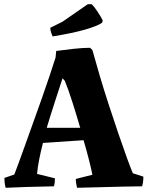

<svg xmlns="http://www.w3.org/2000/svg" viewBox="-20 -885 701 912"><path d="M7 7Q4 -2 2.5 -15Q1 -28 1 -40L48 -56Q55 -74 69 -112Q83 -150 101 -200.5Q119 -251 139.5 -308Q160 -365 180 -421.5Q200 -478 216.5 -527.5Q233 -577 244 -612L247 -643Q283 -648 328.5 -653Q374 -658 408 -658L419 -647Q434 -592 454 -524.5Q474 -457 497 -386.5Q520 -316 542 -251.5Q564 -187 582 -137.5Q600 -88 611 -62L661 -46Q661 -19 655 0Q565 1 484 3.5Q403 6 346 7Q344 -2 342 -13Q340 -24 340 -35L419 -55Q413 -85 402 -128Q391 -171 377 -219L184 -206Q174 -167 166.5 -129.5Q159 -92 156 -59L241 -38Q241 -16 236 0Q167 1 108.5 3Q50 5 7 7ZM202 -278H361Q343 -340 324 -399.5Q305 -459 288 -501L277 -513Q262 -467 241.5 -404Q221 -341 202 -278ZM230 -712Q223 -727 220 -741L219 -753L277 -782L397 -865H415Q425 -857 441.5 -832.5Q458 -808 468 -788L465 -777Q442 -761 382.5 -744Q323 -727 230 -712Z"/></svg>

Font: Labrada
Style: Bold
Weight: 700
Designer: Mercedes Jáuregui
Foundry: Omnibus-Type Team
Version: Version 1.000; ttfautohint (v1.8.4.7-5d5b)